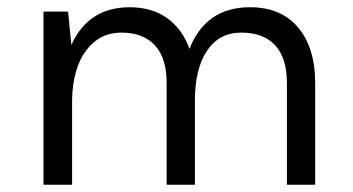

<svg xmlns="http://www.w3.org/2000/svg" viewBox="-20 -510 975 530"><path d="M100 0V-478H168L177 -386Q224 -490 338 -490Q400 -490 442 -459.5Q484 -429 503 -375Q548 -490 670 -490Q756 -490 803 -434Q850 -378 850 -281V0H772V-281Q772 -350 739.5 -385Q707 -420 646 -420Q585 -420 551.5 -370Q518 -320 518 -232V0H440V-281Q440 -350 407.5 -385Q375 -420 315 -420Q255 -420 218 -371Q181 -322 179 -235V0Z"/></svg>

Font: Karmilla
Style: Regular
Weight: 400
Designer: Jonathan Pinhorn
Version: Version 1.000